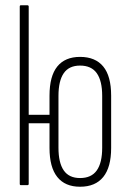

<svg xmlns="http://www.w3.org/2000/svg" viewBox="-20 -703 485 729"><path d="M55 -400V-678Q55 -683 59 -683H84Q89 -683 89 -678V-400ZM284 6Q227 6 197.5 -31Q168 -68 168 -141V-340Q168 -414 197.5 -450.5Q227 -487 284 -487Q342 -487 372 -450.5Q402 -414 402 -340V-141Q402 -68 372 -31Q342 6 284 6ZM59 0Q55 0 55 -5V-476Q55 -481 59 -481H84Q89 -481 89 -476V-267H184V-235H89V-5Q89 0 84 0ZM284 -27Q327 -27 347.5 -56Q368 -85 368 -142V-339Q368 -396 347.5 -425Q327 -454 284 -454Q242 -454 222 -425Q202 -396 202 -339V-142Q202 -85 222 -56Q242 -27 284 -27Z"/></svg>

Font: Sofia Sans Extra Condensed ExtraLight
Style: Regular
Weight: 250
Designer: Botio Nikoltchev, Ani Petrova
Foundry: lettersoup
Version: Version 4.101